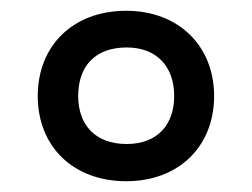

<svg xmlns="http://www.w3.org/2000/svg" viewBox="-20 -744 468 356"><path d="M214 -408C311 -408 377 -472 377 -566C377 -659 311 -724 214 -724C115 -724 50 -659 50 -566C50 -472 116 -408 214 -408ZM215 -477C156 -477 125 -513 125 -566C125 -621 156 -656 215 -656C270 -656 303 -621 303 -566C303 -513 272 -477 215 -477Z"/></svg>

Font: Noto Sans Malayalam Medium
Style: Regular
Weight: 500
Designer: Jelle Bosma - Monotype Design Team
Foundry: Monotype Imaging Inc.
Version: Version 2.104